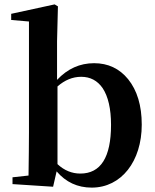

<svg xmlns="http://www.w3.org/2000/svg" viewBox="-20 -839 707 875"><path d="M398 16C533 16 626 -104 626 -271C626 -358 605 -427 564 -478C524 -527 472 -551 409 -551C344 -551 288 -526 240 -475V-651L244 -810L229 -819L31 -776V-748L112 -741V-235C112 -182 111 -116 110 -39L37 -31V0L222 12L238 -58C280 -9 333 16 398 16ZM346 -48C308 -48 273 -62 242 -91V-445C275 -474 311 -489 350 -489C391 -489 424 -472 448 -437C473 -399 486 -343 486 -270C486 -122 439 -48 346 -48Z"/></svg>

Font: AllPunType Bold
Style: Regular
Weight: 700
Version: 1.0